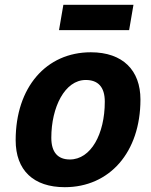

<svg xmlns="http://www.w3.org/2000/svg" viewBox="-20 -767 628 797"><path d="M249 10C434 10 563 -134 563 -354C563 -475 490 -550 357 -550C172 -550 45 -405 45 -185C45 -60 119 10 249 10ZM415 -345C415 -210 357 -105 270 -105C220 -105 193 -135 193 -195C193 -322 249 -435 336 -435C386 -435 415 -407 415 -345ZM225 -642H516L534 -747H243Z"/></svg>

Font: Bitter
Style: Bold Italic
Weight: 700
Designer: Sol Matas
Foundry: Sol Matas
Version: Version 1.002